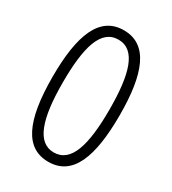

<svg xmlns="http://www.w3.org/2000/svg" viewBox="-175 -797 811 903"><g transform="rotate(30 230.5 -345.0)"><path d="M412 -346C412 -570 362 -702 230 -702C99 -702 48 -572 48 -345C48 -102 106 12 230 12C362 12 412 -119 412 -346ZM103 -345C103 -537 135 -651 230 -651C325 -651 357 -535 357 -345C357 -149 323 -39 230 -39C139 -39 103 -150 103 -345Z"/></g></svg>

Font: Noto Sans Kannada Condensed Light
Style: Regular
Weight: 300
Width: 3
Designer: Jelle Bosma - Monotype Design Team
Foundry: Monotype Imaging Inc.
Version: Version 2.005